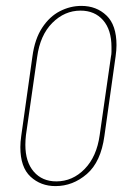

<svg xmlns="http://www.w3.org/2000/svg" viewBox="-20 -619 452 651"><path d="M168 12Q118 12 83.5 -20Q49 -52 49 -120Q49 -137 52 -158L90 -428Q98 -487 123 -525Q148 -563 183 -581Q218 -599 256 -599Q307 -599 341 -566.5Q375 -534 375 -466Q375 -449 372 -428L334 -158Q322 -70 274.5 -29Q227 12 168 12ZM171 -4Q226 -4 267 -46Q308 -88 318 -161L356 -426Q358 -435 358 -443.5Q358 -452 358 -459Q358 -518 329.5 -550.5Q301 -583 253 -583Q199 -583 157.5 -541.5Q116 -500 106 -426L68 -161Q67 -152 66.5 -144Q66 -136 66 -128Q66 -70 94.5 -37Q123 -4 171 -4Z"/></svg>

Font: Alumni Sans Pinstripe
Style: Italic
Weight: 400
Italic angle: -8°
Designer: Robert E. Leuschke
Foundry: Robert E. Leuschke
Version: Version 1.010; ttfautohint (v1.8.4.7-5d5b)